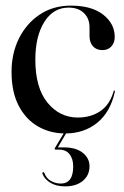

<svg xmlns="http://www.w3.org/2000/svg" viewBox="-20 -465 442 682"><path d="M387.5 -334Q387.5 -313 375.5 -300Q363.5 -287 343.5 -287Q323 -287 310.5 -300.2Q298 -313.5 298 -338V-367.5Q298 -399.5 278 -418.8Q258 -438 223.5 -438Q169.5 -438 137.5 -387.2Q105.5 -336.5 105.5 -253Q105.5 -153 148.8 -100.2Q192 -47.5 256.5 -47.5Q302.5 -47.5 336.2 -70.2Q370 -93 383.5 -140.5Q384 -143.5 386.5 -143.5Q389 -143 388 -139.5Q372.5 -67.5 325.8 -29.2Q279 9 212 9Q158 9 114.8 -16Q71.5 -41 46.2 -89.8Q21 -138.5 21 -210Q21 -275.5 47.5 -328.8Q74 -382 121.5 -413.5Q169 -445 231.5 -445Q306 -445 346.8 -412.8Q387.5 -380.5 387.5 -334ZM212 -1H220.5L185.5 58.5H207Q250 58.5 274 77.8Q298 97 298 125.5Q298 157.5 274.5 177.2Q251 197 211.5 197Q180 197 159 184.2Q138 171.5 131 152.5Q129 148.5 132.5 147Q135.5 145 138 150.5Q145 169 161.2 178Q177.5 187 196 187Q240 187 240 126Q240 99.5 227.2 83Q214.5 66.5 190 66.5H178.5Q171.5 66.5 175.5 60Z"/></svg>

Font: Fraunces 144pt S000
Style: Regular
Weight: 400
Version: Version 1.000; ttfautohint (v1.8.3)